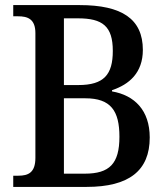

<svg xmlns="http://www.w3.org/2000/svg" viewBox="-20 -734 659 754"><path d="M32 0H320C487 0 568 -64 568 -194C568 -301 508 -360 420 -375V-380C487 -402 541 -448 541 -538C541 -660 458 -714 293 -714H32V-670H51C88 -670 119 -660 119 -604V-114C119 -56 91 -44 52 -44H32ZM288 -400H231V-662H286C383 -662 423 -631 423 -534C423 -441 388 -400 288 -400ZM313 -52H231V-348H315C415 -348 449 -299 449 -197C449 -91 410 -52 313 -52Z"/></svg>

Font: Noto Serif Hebrew SemiCondensed Medium
Style: Regular
Weight: 500
Width: 4
Designer: Monotype Design Team
Foundry: Monotype Imaging Inc.
Version: Version 2.004